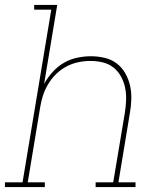

<svg xmlns="http://www.w3.org/2000/svg" viewBox="-38 -755 658 775"><path d="M-18 0V-19H53L169 -716H100V-735H193L140 -416Q154 -442 174.5 -464.5Q195 -487 220 -501.5Q245 -516 273.5 -522Q302 -528 329 -528Q357 -528 384.5 -521.5Q412 -515 433 -499Q454 -483 467.5 -459.5Q481 -436 487 -409Q493 -382 492 -353.5Q491 -325 486 -297L440 -19H509V0H348V-19H419L466 -300Q470 -325 471 -351Q472 -377 467 -401Q462 -425 450.5 -446Q439 -467 420.5 -482Q402 -497 377.5 -503Q353 -509 327 -509Q303 -509 278.5 -504Q254 -499 231 -487Q208 -475 189 -456.5Q170 -438 156.5 -415.5Q143 -393 135.5 -369.5Q128 -346 124 -321L74 -19H143V0Z"/></svg>

Font: Iosevka Etoile Thin Oblique
Style: Regular
Weight: 100
Italic angle: -9°
Designer: Belleve Invis
Foundry: Belleve Invis
Version: Version 15.5.2; ttfautohint (v1.8.4)